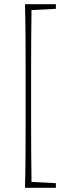

<svg xmlns="http://www.w3.org/2000/svg" viewBox="-20 -735 339 914"><path d="M102 -158V-398Q102 -477 101.5 -556.5Q101 -636 99 -715H246V-693L130 -687Q129 -617 128.5 -544Q128 -471 128 -398V-158Q128 -86 128.5 -13.5Q129 59 130 131L246 137V159H99Q101 82 101.5 2Q102 -78 102 -158Z"/></svg>

Font: Source Serif Pro ExtraLight
Style: Regular
Weight: 200
Designer: Frank Grießhammer
Foundry: Adobe Systems Incorporated
Version: Version 3.001;hotconv 1.0.111;makeotfexe 2.5.65597